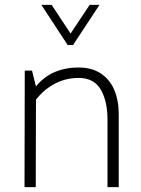

<svg xmlns="http://www.w3.org/2000/svg" viewBox="-20 -764 575 784"><path d="M418.9 -275.4Q418.9 -350.6 391.4 -398.2Q363.8 -445.8 300.8 -445.8Q243.7 -445.8 195.3 -417.5Q147 -389.2 116.7 -342.3V-397.5Q179.7 -488.3 301.3 -488.3Q355 -488.3 391.8 -463.9Q428.7 -439.5 446.8 -396.5Q464.8 -353.5 464.8 -297.9V0H418.9ZM81.1 -475.6H110.8L127 -409.7L126 0H80.1ZM148.9 -744.1H190.9L268.1 -627L346.2 -744.1H386.2L278.3 -580.1H256.3Z"/></svg>

Font: DavidDev Light
Style: Regular
Weight: 300
Designer: David.dev
Foundry: David.dev
Version: Version 1.001;FEAKit 1.0